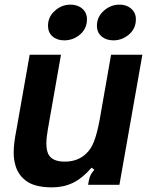

<svg xmlns="http://www.w3.org/2000/svg" viewBox="-20 -797 652 828"><path d="M47 -82Q39 -109 39 -140Q39 -178 51 -238L108 -561H243L186 -237Q180 -203 180 -178Q180 -142 193 -125Q211 -100 260 -100Q315 -100 351 -134Q372 -153 385 -186Q398 -219 409 -276L459 -561H594L495 0H360L363 -18Q366 -33 371.5 -43.5Q377 -54 387 -65L375 -74Q335 -28 294.5 -8.5Q254 11 205 11Q134 11 97 -14Q60 -39 47 -82ZM187 -686Q187 -724 216.5 -750.5Q246 -777 284 -777Q315 -777 335 -759.5Q355 -742 355 -714Q355 -674 325.5 -648.5Q296 -623 257 -623Q226 -623 206.5 -640Q187 -657 187 -686ZM398 -686Q398 -724 427.5 -750.5Q457 -777 496 -777Q526 -777 546 -759.5Q566 -742 566 -714Q566 -674 536.5 -648.5Q507 -623 469 -623Q438 -623 418 -640Q398 -657 398 -686Z"/></svg>

Font: Open Sauce Sans
Style: Bold Italic
Weight: 700
Italic angle: -10°
Designer: Alfredo Marco Pradil
Foundry: Creative Sauce Fz LLC
Version: Version 1.477